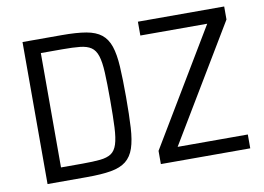

<svg xmlns="http://www.w3.org/2000/svg" viewBox="-74 -802 1258 916"><g transform="rotate(-10 554.5 -344.0)"><path d="M86 0V-688H276Q348 -688 394 -680Q440 -672 467 -650.5Q494 -629 507 -590.5Q520 -552 523.5 -491.5Q527 -431 527 -344Q527 -257 523.5 -196.5Q520 -136 507 -97.5Q494 -59 467 -37.5Q440 -16 394 -8Q348 0 276 0ZM163 -67H267Q319 -67 353 -70.5Q387 -74 406.5 -87Q426 -100 435.5 -129.5Q445 -159 447.5 -211Q450 -263 450 -344Q450 -425 447.5 -476.5Q445 -528 435.5 -557.5Q426 -587 406 -600.5Q386 -614 352.5 -617.5Q319 -621 267 -621H163ZM635 0V-64L969 -621H645V-688H1063V-625L728 -67H1068V0Z"/></g></svg>

Font: Saira SemiCondensed
Style: Regular
Weight: 400
Width: 4
Designer: Hector Gatti with collaboration of the Omnibus-Type team
Foundry: Omnibus-Type
Version: Version 1.101